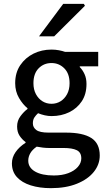

<svg xmlns="http://www.w3.org/2000/svg" viewBox="-20 -759 552 999"><path d="M245 220Q186 220 140 205.5Q94 191 68 162.5Q42 134 42 91Q42 60 61 32.5Q80 5 113 -16V-20Q95 -33 82 -52.5Q69 -72 69 -101Q69 -131 86.5 -154.5Q104 -178 123 -192V-196Q99 -215 79 -249Q59 -283 59 -326Q59 -381 85.5 -420Q112 -459 154.5 -480Q197 -501 248 -501Q268 -501 286.5 -497.5Q305 -494 319 -489H491V-414H395V-410Q410 -395 420 -373Q430 -351 430 -322Q430 -269 405.5 -232Q381 -195 340 -175Q299 -155 248 -155Q231 -155 213 -159Q195 -163 178 -170Q167 -160 159 -148Q151 -136 151 -117Q151 -96 169 -82.5Q187 -69 233 -69H324Q411 -69 455 -41Q499 -13 499 50Q499 97 468 135.5Q437 174 380 197Q323 220 245 220ZM248 -219Q274 -219 295 -232Q316 -245 329 -269Q342 -293 342 -326Q342 -376 314.5 -403.5Q287 -431 248 -431Q208 -431 181 -403.5Q154 -376 154 -326Q154 -293 167 -269Q180 -245 201 -232Q222 -219 248 -219ZM260 154Q303 154 335 142Q367 130 385 109.5Q403 89 403 65Q403 34 379.5 22.5Q356 11 311 11H235Q219 11 202.5 9Q186 7 171 4Q148 20 137.5 38.5Q127 57 127 77Q127 113 162.5 133.5Q198 154 260 154ZM183 -570 309 -739H416L422 -729L262 -570Z"/></svg>

Font: Source Sans 3 Medium
Style: Regular
Weight: 500
Designer: Paul D. Hunt
Foundry: Adobe
Version: Version 3.052;hotconv 1.1.0;makeotfexe 2.6.0